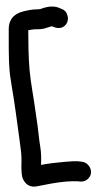

<svg xmlns="http://www.w3.org/2000/svg" viewBox="-63 -812 491 981"><g transform="rotate(-5 183.0 -321.5)"><path d="M-2 -462C-2 -436 1 -414 2 -388C10 -294 13 -204 18 -107C20 -66 22 -32 18 2C16 18 14 35 14 50V66C14 95 34 140 88 133C131 128 186 122 237 122C258 122 284 124 297 126L307 128C315 129 331 131 346 120C387 91 363 36 328 29L317 26C293 21 265 21 237 21C196 21 156 22 116 26C120 -2 123 -37 120 -72C117 -104 118 -134 116 -174C115 -198 113 -221 112 -245C109 -319 100 -392 100 -463C100 -534 106 -599 111 -665C118 -666 128 -667 141 -667H146C149 -667 174 -663 196 -667C217 -671 229 -675 232 -675H233L243 -670C254 -663 270 -662 279 -663C306 -668 324 -695 317 -724C315 -737 307 -751 293 -757L284 -762C274 -768 259 -774 243 -775C212 -778 187 -768 184 -768H178L176 -767C166 -767 148 -769 136 -768C92 -764 19 -762 12 -678C7 -610 -2 -542 -2 -462Z"/></g></svg>

Font: Stray Cat
Style: ExBlk
Weight: 1000
Version: Version 1.0